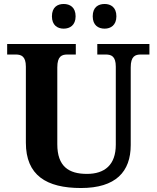

<svg xmlns="http://www.w3.org/2000/svg" viewBox="-20 -935 787 965"><path d="M506 -791C536 -791 565 -808 565 -853C565 -899 536 -915 506 -915C474 -915 446 -899 446 -853C446 -808 474 -791 506 -791ZM300 -791C331 -791 360 -808 360 -853C360 -899 331 -915 300 -915C269 -915 241 -899 241 -853C241 -808 269 -791 300 -791ZM387 10C562 10 637 -72 637 -206V-596C637 -653 660 -661 688 -661H731V-714H469V-661H511C539 -661 562 -653 562 -600V-208C562 -106 506 -61 417 -61C326 -61 268 -98 268 -210V-596C268 -653 291 -661 319 -661H361V-714H16V-661H59C86 -661 110 -653 110 -600V-218C110 -54 213 10 387 10Z"/></svg>

Font: Noto Serif Test
Style: Bold
Weight: 700
Version: Version 1.000